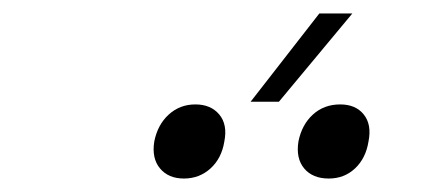

<svg xmlns="http://www.w3.org/2000/svg" viewBox="-20 -920 640 285"><path d="M352 -769 454 -900H503L394 -769ZM468 -655Q444 -655 431.5 -670Q419 -685 423 -710Q428 -735 444.5 -750Q461 -765 485 -765Q508 -765 520 -750Q532 -735 527 -710Q523 -685 507 -670Q491 -655 468 -655ZM253 -655Q230 -655 217.5 -670Q205 -685 209 -710Q214 -735 230.5 -750Q247 -765 270 -765Q293 -765 305.5 -750Q318 -735 313 -710Q309 -685 292.5 -670Q276 -655 253 -655Z"/></svg>

Font: JetBrains Mono NL Thin
Style: Italic
Weight: 100
Italic angle: -9°
Monospace: yes
Designer: Philipp Nurullin, Konstantin Bulenkov
Foundry: JetBrains
Version: Version 2.305; ttfautohint (v1.8.4.7-5d5b)